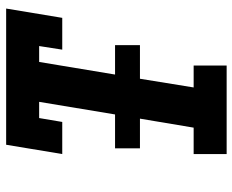

<svg xmlns="http://www.w3.org/2000/svg" viewBox="-88 -688 775 640"><g transform="rotate(-90 300.0 -367.5)"><path d="M107 0V-110H195L225 -289H126V-372H239L281 -625H227L214 -548H107L138 -735H592L561 -548H455L467 -625H414L372 -372H470V-289H358L329 -110H402V0Z"/></g></svg>

Font: Iosevka Curly Slab XBdEx
Style: Italic
Weight: 800
Width: 7
Italic angle: -9°
Monospace: yes
Designer: Belleve Invis
Foundry: Belleve Invis
Version: Version 11.1.0; ttfautohint (v1.8.3)